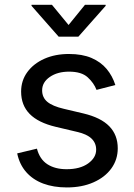

<svg xmlns="http://www.w3.org/2000/svg" viewBox="-20 -781 568 812"><path d="M262.7 11.7Q206.5 11.7 162.8 -4.6Q119.1 -21 90.8 -53.2Q62.5 -85.4 52.7 -132.3L136.2 -152.3Q147.9 -107.4 180.4 -86.4Q212.9 -65.4 261.7 -65.4Q318.8 -65.4 352.8 -89.8Q386.7 -114.3 386.7 -147.9Q386.7 -176.3 366.9 -195.1Q347.2 -213.9 306.6 -223.1L215.8 -244.6Q141.6 -262.2 105.5 -299.1Q69.3 -335.9 69.3 -393.6Q69.3 -440.4 95.7 -476.3Q122.1 -512.2 167.7 -532.5Q213.4 -552.7 271.5 -552.7Q327.6 -552.7 366.9 -535.9Q406.2 -519 430.9 -489.5Q455.6 -460 467.8 -421.4L388.2 -400.9Q377 -430.2 350.8 -454.1Q324.7 -478 272 -478Q223.1 -478 190.7 -455.6Q158.2 -433.1 158.2 -398.9Q158.2 -368.7 180.2 -350.3Q202.1 -332 250 -320.8L332.5 -301.3Q406.7 -283.7 442.4 -246.8Q478 -210 478 -153.8Q478 -106 450.9 -68.6Q423.8 -31.2 375.2 -9.8Q326.7 11.7 262.7 11.7ZM199.7 -760.7 270 -675.3 339.4 -760.7H426.8V-756.3L311.5 -626H228L113.3 -756.3V-760.7Z"/></svg>

Font: Inter Variable
Style: Regular
Weight: 400
Designer: Rasmus Andersson
Foundry: rsms
Version: Version 4.001;git-9221beed3